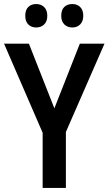

<svg xmlns="http://www.w3.org/2000/svg" viewBox="-20 -930 537 950"><path d="M375 -714H497L306 -277V0H191V-273L0 -714H123L249 -394ZM159 -910Q183 -910 198.5 -895Q214 -880 214 -852Q214 -824 198.5 -809Q183 -794 159 -794Q135 -794 120 -809Q105 -824 105 -852Q105 -881 120 -895.5Q135 -910 159 -910ZM338 -910Q362 -910 377 -895Q392 -880 392 -852Q392 -825 377 -809.5Q362 -794 338 -794Q314 -794 298.5 -809Q283 -824 283 -852Q283 -881 298 -895.5Q313 -910 338 -910Z"/></svg>

Font: Noto Sans Display Medium Narrow
Style: Regular
Weight: 500
Width: 4
Designer: Monotype Design team
Foundry: Monotype Imaging Inc.
Version: Version 1.000